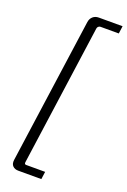

<svg xmlns="http://www.w3.org/2000/svg" viewBox="-175 -824 693 1045"><g transform="rotate(20 171.5 -301.5)"><path d="M343 -768 337 -724H231Q225 -724 219.5 -719.5Q214 -715 213 -708L99 108Q97 121 108 121H218L212 165H78Q58 165 46 153Q34 141 37 118L155 -724Q158 -744 171.5 -756Q185 -768 206 -768Z"/></g></svg>

Font: Exo 2 Light
Style: Italic
Weight: 300
Italic angle: -8°
Designer: Natanael Gama
Foundry: Natanael Gama
Version: Version 2.010